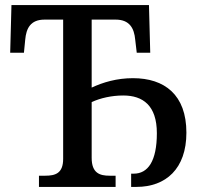

<svg xmlns="http://www.w3.org/2000/svg" viewBox="-20 -734 787 754"><path d="M133 0H434V-44H410C372 -44 340 -54 340 -114V-333C374 -349 419 -359 464 -359C541 -359 596 -320 596 -211C596 -101 561 -52 505 -52H495V0H516C631 0 712 -71 712 -213C712 -362 626 -427 502 -427C439 -427 385 -411 340 -390V-657H434C489 -657 507 -623 511 -578L517 -527H570L565 -714H25L20 -527H74L79 -578C83 -623 100 -657 155 -657H228V-110C228 -53 197 -44 158 -44H133Z"/></svg>

Font: Noto Serif SemiCondensed Medium
Style: Regular
Weight: 500
Width: 4
Designer: Monotype Design Team
Foundry: Monotype Imaging Inc.
Version: Version 2.014